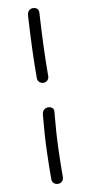

<svg xmlns="http://www.w3.org/2000/svg" viewBox="-110 -907 524 1108"><g transform="rotate(-10 152.0 -353.0)"><path d="M119 -250Q121 -269 132 -277.5Q143 -286 156 -286Q170 -286 180 -277.5Q190 -269 187 -250Q176 -134 173 -40.5Q170 53 170 123Q170 141 159.5 150Q149 159 137 159Q122 159 112 150Q102 141 102 123Q102 53 105 -40.5Q108 -134 119 -250ZM134 -829Q136 -847 145.5 -856Q155 -865 169 -865Q184 -865 193.5 -856Q203 -847 201 -829Q194 -712 191 -624Q188 -536 188 -465Q188 -448 178 -439Q168 -430 155 -430Q141 -430 131 -439Q121 -448 121 -465Q121 -536 124 -624Q127 -712 134 -829Z"/></g></svg>

Font: Playpen Sans Light
Style: Regular
Weight: 300
Designer: Laura Meseguer, Veronika Burian, José Scaglione
Foundry: TypeTogether
Version: Version 1.001